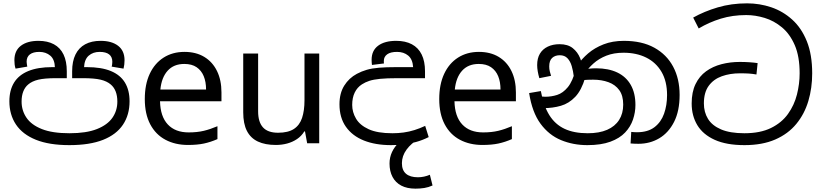

<svg xmlns="http://www.w3.org/2000/svg" viewBox="-20 -856 4908 1147"><path d="M394 11Q274 11 194.5 -21Q115 -53 75.5 -112Q36 -171 36 -251Q36 -317 64 -362.5Q92 -408 149 -431.5Q206 -455 292 -455H315L308 -452Q307 -501 280.5 -523.5Q254 -546 215 -546Q178 -546 158.5 -531Q139 -516 139 -487Q139 -482 140.5 -472.5Q142 -463 143 -458L73 -446Q69 -458 67.5 -470.5Q66 -483 66 -496Q66 -553 104.5 -582.5Q143 -612 210 -612Q264 -612 302 -591.5Q340 -571 359.5 -530.5Q379 -490 379 -430V-389H314Q247 -389 209 -380Q171 -371 148 -351Q129 -335 119 -309.5Q109 -284 109 -249Q109 -196 138 -153Q167 -110 230 -85Q293 -60 395 -60Q496 -60 559 -85Q622 -110 651.5 -152.5Q681 -195 681 -249Q681 -284 671 -309.5Q661 -335 642 -351Q619 -371 581 -380Q543 -389 475 -389H411V-430Q411 -490 431 -530.5Q451 -571 489 -591.5Q527 -612 581 -612Q647 -612 685.5 -582.5Q724 -553 724 -496Q724 -483 722.5 -470.5Q721 -458 718 -446L647 -458Q649 -463 650 -472.5Q651 -482 651 -487Q651 -516 632 -531Q613 -546 575 -546Q536 -546 510 -523.5Q484 -501 482 -452L478 -455H498Q586 -455 642.5 -431.5Q699 -408 726.5 -362.5Q754 -317 754 -251Q754 -170 714.5 -111Q675 -52 595.5 -20.5Q516 11 394 11Z M1082 -546Q1151 -546 1200.5 -516Q1250 -486 1276.5 -431.5Q1303 -377 1303 -304V-251H936Q938 -160 982.5 -112.5Q1027 -65 1107 -65Q1158 -65 1197.5 -74.5Q1237 -84 1279 -102V-25Q1238 -7 1198 1.5Q1158 10 1103 10Q1027 10 968.5 -21Q910 -52 877.5 -113.5Q845 -175 845 -264Q845 -352 874.5 -415Q904 -478 957.5 -512Q1011 -546 1082 -546ZM1081 -474Q1018 -474 981.5 -433.5Q945 -393 938 -321H1211Q1211 -367 1197 -401Q1183 -435 1154.5 -454.5Q1126 -474 1081 -474Z M1887 -536V0H1815L1802 -71H1798Q1781 -43 1754 -25Q1727 -7 1695 1.5Q1663 10 1628 10Q1564 10 1520.5 -10.5Q1477 -31 1455 -74Q1433 -117 1433 -185V-536H1522V-191Q1522 -127 1551 -95Q1580 -63 1641 -63Q1701 -63 1735.5 -85.5Q1770 -108 1784.5 -151.5Q1799 -195 1799 -257V-536Z M2316 11Q2223 11 2154 -16.5Q2085 -44 2046.5 -98.5Q2008 -153 2008 -233Q2008 -299 2036.5 -344.5Q2065 -390 2112 -415Q2140 -430 2171 -439Q2202 -448 2244.5 -451.5Q2287 -455 2348 -455H2448Q2445 -502 2418.5 -524Q2392 -546 2352 -546Q2313 -546 2293 -531.5Q2273 -517 2273 -492Q2273 -488 2273 -484Q2273 -480 2274 -477L2202 -468Q2201 -476 2200.5 -483.5Q2200 -491 2200 -499Q2200 -554 2239 -583Q2278 -612 2347 -612Q2402 -612 2440.5 -591.5Q2479 -571 2499 -530.5Q2519 -490 2519 -430V-389H2356Q2290 -389 2250.5 -385Q2211 -381 2186.5 -373Q2162 -365 2142 -352Q2114 -334 2099 -303Q2084 -272 2084 -229Q2084 -186 2107 -147Q2130 -108 2182.5 -84Q2235 -60 2324 -60Q2359 -60 2391.5 -64.5Q2424 -69 2456 -79Q2488 -89 2520 -104L2541 -37Q2503 -18 2464.5 -7.5Q2426 3 2388.5 7Q2351 11 2316 11ZM2462 271Q2412 271 2377.5 253Q2343 235 2325 201Q2307 167 2307 121Q2307 84 2322 52Q2337 20 2365.5 -7.5Q2394 -35 2432 -56L2467 -69L2485 -28Q2436 0 2408.5 38Q2381 76 2381 119Q2381 161 2405.5 182Q2430 203 2477 203Q2495 203 2513.5 199Q2532 195 2548 188L2564 252Q2540 263 2515 267Q2490 271 2462 271Z M2841 -546Q2910 -546 2959.5 -516Q3009 -486 3035.5 -431.5Q3062 -377 3062 -304V-251H2695Q2697 -160 2741.5 -112.5Q2786 -65 2866 -65Q2917 -65 2956.5 -74.5Q2996 -84 3038 -102V-25Q2997 -7 2957 1.5Q2917 10 2862 10Q2786 10 2727.5 -21Q2669 -52 2636.5 -113.5Q2604 -175 2604 -264Q2604 -352 2633.5 -415Q2663 -478 2716.5 -512Q2770 -546 2841 -546ZM2840 -474Q2777 -474 2740.5 -433.5Q2704 -393 2697 -321H2970Q2970 -367 2956 -401Q2942 -435 2913.5 -454.5Q2885 -474 2840 -474Z M3489 11Q3404 11 3331.5 -19Q3259 -49 3209 -117Q3159 -185 3141 -300L3211 -312Q3227 -224 3261.5 -168.5Q3296 -113 3352.5 -86.5Q3409 -60 3491 -60Q3560 -60 3607 -80.5Q3654 -101 3678.5 -139.5Q3703 -178 3703 -231Q3703 -285 3679.5 -317.5Q3656 -350 3615 -365Q3574 -380 3523 -380Q3489 -380 3463 -377.5Q3437 -375 3411 -368L3416 -420Q3435 -429 3465 -438.5Q3495 -448 3541 -448Q3615 -448 3667.5 -423Q3720 -398 3748 -349Q3776 -300 3776 -229Q3776 -185 3761.5 -142Q3747 -99 3714.5 -64.5Q3682 -30 3626.5 -9.5Q3571 11 3489 11ZM3794 3Q3781 3 3770.5 2.5Q3760 2 3747 1L3751 -68Q3757 -67 3768.5 -66.5Q3780 -66 3785 -66Q3850 -66 3889.5 -96Q3929 -126 3947 -176.5Q3965 -227 3965 -288Q3965 -370 3932 -426.5Q3899 -483 3840.5 -512Q3782 -541 3705 -541Q3647 -541 3602.5 -523.5Q3558 -506 3525 -476.5Q3492 -447 3468 -410L3476 -392Q3454 -317 3416.5 -277.5Q3379 -238 3330.5 -224Q3282 -210 3226 -210Q3216 -210 3200.5 -212.5Q3185 -215 3173 -221L3174 -286Q3188 -282 3206.5 -280Q3225 -278 3237 -278Q3274 -278 3308.5 -289Q3343 -300 3372 -335Q3401 -370 3420 -443L3430 -467Q3455 -504 3493.5 -537Q3532 -570 3585.5 -591Q3639 -612 3707 -612Q3815 -612 3889 -571Q3963 -530 4001.5 -457.5Q4040 -385 4040 -289Q4040 -193 4007 -128Q3974 -63 3918.5 -30Q3863 3 3794 3ZM3323 -592Q3372 -592 3401.5 -568.5Q3431 -545 3445.5 -509Q3460 -473 3463 -434L3408 -398Q3404 -432 3395.5 -461Q3387 -490 3370 -508Q3353 -526 3324 -526Q3296 -526 3278.5 -510Q3261 -494 3261 -459Q3261 -443 3264.5 -429.5Q3268 -416 3272 -403L3202 -389Q3196 -409 3192.5 -429.5Q3189 -450 3189 -467Q3189 -508 3205.5 -535.5Q3222 -563 3252.5 -577.5Q3283 -592 3323 -592Z M4427 11Q4320 11 4250 -20.5Q4180 -52 4146 -108Q4112 -164 4112 -238Q4112 -306 4135 -353.5Q4158 -401 4198 -430Q4238 -459 4290 -472.5Q4342 -486 4399 -486Q4431 -486 4459 -484Q4487 -482 4506 -479L4499 -411Q4476 -415 4455.5 -416.5Q4435 -418 4400 -418Q4341 -418 4292 -400.5Q4243 -383 4214 -343.5Q4185 -304 4185 -238Q4185 -186 4209.5 -146Q4234 -106 4287.5 -83Q4341 -60 4427 -60Q4522 -60 4586 -91.5Q4650 -123 4687.5 -175.5Q4725 -228 4741 -291.5Q4757 -355 4757 -418Q4757 -519 4728 -586Q4699 -653 4651.5 -692.5Q4604 -732 4548 -749Q4492 -766 4438 -766Q4356 -766 4286 -744.5Q4216 -723 4154 -686L4121 -751Q4187 -788 4268 -812Q4349 -836 4443 -836Q4518 -836 4587.5 -812.5Q4657 -789 4712.5 -739Q4768 -689 4800 -609.5Q4832 -530 4832 -418Q4832 -330 4809 -252.5Q4786 -175 4737 -115.5Q4688 -56 4611 -22.5Q4534 11 4427 11Z"/></svg>

Font: lsinhala85
Style: Book
Weight: 400
Designer: Jelle Bosma - Monotype Design Team
Foundry: Monotype Imaging Inc.
Version: Version 2.003